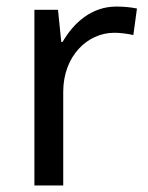

<svg xmlns="http://www.w3.org/2000/svg" viewBox="-20 -566 453 586"><path d="M335 -546C260 -546 205 -497 171 -438H167L157 -536H85V0H173V-286C173 -394 246 -466 329 -466C347 -466 370 -463 387 -459L398 -540C380 -544 355 -546 335 -546Z"/></svg>

Font: Noto Sans Bengali
Style: Regular
Weight: 400
Designer: Jelle Bosma - Monotype Design Team
Foundry: Monotype Imaging Inc.
Version: Version 2.003